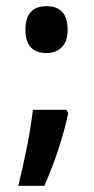

<svg xmlns="http://www.w3.org/2000/svg" viewBox="-20 -565 303 619"><path d="M62 -469Q62 -545 130 -545Q198 -545 198 -469Q198 -432 179.5 -413Q161 -394 130 -394Q62 -394 62 -469ZM194 -211 200 -200Q187 -140 167 -80Q147 -20 123 34H39Q54 -26 67 -92Q80 -158 86 -211Z"/></svg>

Font: Noto Sans Telugu UI ExtraCondensed SemiBold
Style: Regular
Weight: 600
Width: 2
Designer: Jelle Bosma - Monotype Design Team
Foundry: Monotype Imaging Inc.
Version: Version 2.005; ttfautohint (v1.8.4.7-5d5b)